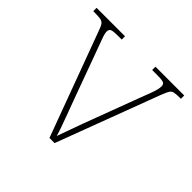

<svg xmlns="http://www.w3.org/2000/svg" viewBox="-138 -678 821 821"><g transform="rotate(45 272.5 -268.0)"><path d="M86 -468Q78 -492 71 -502Q64 -512 50.5 -514Q37 -516 8 -516V-536H180V-516H156Q125 -516 117.5 -511Q110 -506 110 -495Q110 -482 120 -456Q130 -430 138 -407L214 -199Q225 -170 237 -137Q249 -104 259.5 -75.5Q270 -47 275 -28Q282 -46 297.5 -90.5Q313 -135 340 -206L400 -366Q420 -418 431 -448Q442 -478 442 -495Q442 -506 434.5 -511Q427 -516 396 -516H364V-536H538V-516H536Q511 -516 499 -513.5Q487 -511 481 -501Q475 -491 466 -468L290 0H259Z"/></g></svg>

Font: Noto Serif Armenian Thin
Style: Regular
Weight: 250
Version: Version 2.007